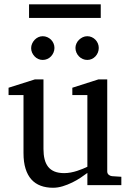

<svg xmlns="http://www.w3.org/2000/svg" viewBox="-20 -865 609 897"><path d="M388.2 0V-57.1Q375.5 -47.4 357.2 -35.2Q338.9 -22.9 317.6 -12.5Q296.4 -2 273.2 5.1Q250 12.2 228 12.2Q195.8 12.2 170.2 2.7Q144.5 -6.8 126.7 -26.6Q108.9 -46.4 99.4 -76.9Q89.8 -107.4 89.8 -149.9V-420.9H20V-455.1L143.1 -494.1H183.1V-168.9Q183.1 -142.6 188.2 -121.6Q193.4 -100.6 204.8 -85.9Q216.3 -71.3 234.9 -63.7Q253.4 -56.2 279.8 -56.2Q294.9 -56.2 310.5 -59.1Q326.2 -62 340.3 -66.7Q354.5 -71.3 366.9 -76.4Q379.4 -81.5 388.2 -85.9V-420.9H317.9V-455.1L439.9 -494.1H481V-64Q481 -54.7 487.5 -48.8Q494.1 -43 502.9 -42L546.9 -39.1V0ZM234.4 -641.1Q234.4 -629.9 230 -619.6Q225.6 -609.4 218.3 -601.6Q210.9 -593.8 200.9 -589.4Q190.9 -585 179.7 -585Q168.5 -585 158.7 -589.4Q148.9 -593.8 141.6 -601.6Q134.3 -609.4 129.9 -619.1Q125.5 -628.9 125.5 -640.1Q125.5 -650.9 129.9 -660.9Q134.3 -670.9 141.6 -678.7Q148.9 -686.5 158.7 -691.2Q168.5 -695.8 179.7 -695.8Q190.9 -695.8 200.9 -691.4Q210.9 -687 218.3 -679.7Q225.6 -672.4 230 -662.4Q234.4 -652.3 234.4 -641.1ZM441.4 -641.1Q441.4 -629.9 437.3 -619.6Q433.1 -609.4 425.8 -601.6Q418.5 -593.8 408.7 -589.4Q398.9 -585 387.7 -585Q376.5 -585 366.5 -589.4Q356.4 -593.8 348.9 -601.6Q341.3 -609.4 336.9 -619.6Q332.5 -629.9 332.5 -641.1Q332.5 -651.4 336.9 -661.4Q341.3 -671.4 349.1 -679Q356.9 -686.5 366.7 -691.2Q376.5 -695.8 387.7 -695.8Q398.9 -695.8 408.7 -691.4Q418.5 -687 425.8 -679.4Q433.1 -671.9 437.3 -661.9Q441.4 -651.9 441.4 -641.1ZM115.7 -781.2V-844.7H450.7V-781.2Z"/></svg>

Font: Charis SIL Am
Style: Regular
Weight: 400
Foundry: SIL International
Version: Version 5.000